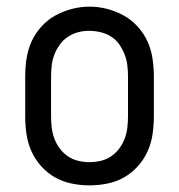

<svg xmlns="http://www.w3.org/2000/svg" viewBox="-20 -551 540 579"><path d="M250 8Q223 8 196 2.5Q169 -3 146 -16Q123 -29 104.5 -49.5Q86 -70 75 -94.5Q64 -119 60 -146Q56 -173 56 -200V-320Q56 -347 60 -374Q64 -401 75 -425.5Q86 -450 104.5 -470.5Q123 -491 146.5 -504Q170 -517 196.5 -524Q223 -531 250 -531Q277 -531 303.5 -524Q330 -517 353.5 -504Q377 -491 395.5 -470.5Q414 -450 425 -425.5Q436 -401 440 -374Q444 -347 444 -320V-200Q444 -173 440 -146Q436 -119 425 -94.5Q414 -70 395.5 -49.5Q377 -29 354 -16Q331 -3 304 2.5Q277 8 250 8ZM250 -62Q267 -62 284 -66Q301 -70 315 -79.5Q329 -89 339.5 -103Q350 -117 356 -133Q362 -149 364 -166Q366 -183 366 -200V-320Q366 -337 364 -354Q362 -371 355.5 -387.5Q349 -404 339 -418Q329 -432 314.5 -441Q300 -450 283 -454Q266 -458 248 -458Q231 -458 214.5 -453.5Q198 -449 184 -439.5Q170 -430 160 -416Q150 -402 144 -386.5Q138 -371 136 -354Q134 -337 134 -320V-200Q134 -183 136 -166Q138 -149 144 -133Q150 -117 160.5 -103Q171 -89 185 -79.5Q199 -70 216 -66Q233 -62 250 -62Z"/></svg>

Font: Zed Sans
Style: Regular
Weight: 400
Designer: Belleve Invis
Foundry: Belleve Invis
Version: Version 1.0.0; ttfautohint (v1.8.4)